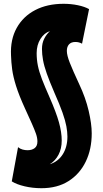

<svg xmlns="http://www.w3.org/2000/svg" viewBox="-20 -770 540 1011"><path d="M198 221Q152 221 109.5 211Q67 201 42 185L75 5Q86 14 99 17.5Q112 21 125 21Q148 21 162.5 10Q177 -1 177 -25Q177 -44 169.5 -65.5Q162 -87 148 -118.5Q134 -150 112 -198Q80 -268 64.5 -317.5Q49 -367 44 -405Q39 -443 38 -479Q34 -562 68 -623Q102 -684 165.5 -717Q229 -750 315 -750Q354 -750 390 -742.5Q426 -735 449 -722L412 -540Q396 -549 377 -549Q355 -549 343.5 -536.5Q332 -524 332 -502Q332 -479 347.5 -439.5Q363 -400 397 -327Q431 -255 447 -186Q463 -117 463 -68Q463 16 431.5 81Q400 146 341 183.5Q282 221 198 221ZM305 -30Q305 13 288 45Q271 77 242 95Q286 81 310.5 42.5Q335 4 335 -51Q335 -75 329.5 -105Q324 -135 309 -177.5Q294 -220 266 -283Q241 -341 226.5 -382Q212 -423 206.5 -454Q201 -485 201 -512Q201 -543 213 -566.5Q225 -590 243 -606Q213 -597 193 -565Q173 -533 173 -490Q173 -456 179.5 -424Q186 -392 201 -353Q216 -314 240 -260Q276 -178 290.5 -125.5Q305 -73 305 -30Z"/></svg>

Font: Georama Condensed Black
Style: Regular
Weight: 900
Width: 3
Designer: Jean-Baptiste Levee
Foundry: Production Type
Version: Version 1.000